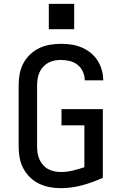

<svg xmlns="http://www.w3.org/2000/svg" viewBox="-20 -971 640 999"><path d="M295 8Q266 8 237.5 2.5Q209 -3 183 -15.5Q157 -28 136 -48.5Q115 -69 101.5 -94.5Q88 -120 82.5 -148.5Q77 -177 77 -206V-529Q77 -558 82.5 -587Q88 -616 101.5 -641.5Q115 -667 136.5 -687.5Q158 -708 184 -720.5Q210 -733 239 -738Q268 -743 298 -743Q325 -743 352 -739Q379 -735 404 -724.5Q429 -714 450.5 -697Q472 -680 487 -657Q502 -634 509.5 -607.5Q517 -581 517 -554Q517 -553 517 -553Q517 -553 517 -553H421Q421 -553 421 -553Q421 -553 421 -553Q421 -576 411.5 -597.5Q402 -619 384 -633.5Q366 -648 343 -653.5Q320 -659 298 -659Q280 -659 263.5 -656Q247 -653 231.5 -644.5Q216 -636 204.5 -623.5Q193 -611 186 -595.5Q179 -580 176 -563Q173 -546 173 -529V-206Q173 -189 176 -172Q179 -155 186 -140Q193 -125 204.5 -112Q216 -99 231 -91Q246 -83 263 -79.5Q280 -76 297 -76Q328 -76 358.5 -83.5Q389 -91 419 -101V-319H300V-403H515V-46Q463 -22 407.5 -7Q352 8 295 8ZM234 -819V-951H366V-819Z"/></svg>

Font: Iosevka SS04 Medium Extended
Style: Regular
Weight: 500
Width: 7
Monospace: yes
Designer: Belleve Invis
Foundry: Belleve Invis
Version: Version 19.0.0; ttfautohint (v1.8.4)